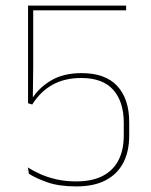

<svg xmlns="http://www.w3.org/2000/svg" viewBox="-20 -659 542 688"><path d="M253.5 9Q191 9 149 -6Q107 -21 83.5 -36.5L80 -59Q101 -45.5 126.8 -34.2Q152.5 -23 184 -16Q215.5 -9 253.5 -9Q309.5 -9 347.2 -28.2Q385 -47.5 404.2 -84.2Q423.5 -121 423.5 -173.5V-219.5Q423.5 -294 386 -336.8Q348.5 -379.5 271 -379.5Q212 -379.5 168.5 -355.5Q125 -331.5 95.5 -284.5L80.5 -289V-639H432V-622H99V-419L97.5 -301L93.5 -303.5Q118 -343.5 162.2 -370.2Q206.5 -397 272.5 -397Q357.5 -397 400.2 -350.8Q443 -304.5 443 -221V-173Q443 -116.5 421.8 -75.8Q400.5 -35 358.5 -13Q316.5 9 253.5 9Z"/></svg>

Font: Anek Gujarati Thin
Style: Regular
Weight: 250
Version: Version 1.003